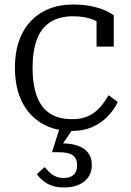

<svg xmlns="http://www.w3.org/2000/svg" viewBox="-20 -567 578 849"><path d="M299 -40Q343 -40 373 -55Q403 -70 424 -94.5Q445 -119 460 -146L501 -116Q483 -79 454 -50Q425 -21 386.5 -4.5Q348 12 298 12Q221 12 164.5 -21.5Q108 -55 77 -117.5Q46 -180 46 -268Q46 -355 77 -417Q108 -479 166 -513Q224 -547 303 -547Q352 -547 389 -538.5Q426 -530 449.5 -519Q473 -508 483 -499V-361H407V-485Q417 -484 425 -480Q433 -476 438 -470.5Q443 -465 445 -458.5Q447 -452 445 -446Q426 -467 389.5 -481Q353 -495 304 -495Q242 -495 202 -469Q162 -443 143 -392Q124 -341 124 -267Q124 -210 135 -167Q146 -124 167.5 -96Q189 -68 222 -54Q255 -40 299 -40ZM308 -5 249 81 246 67Q290 66 321.5 76.5Q353 87 369.5 108.5Q386 130 386 162Q386 189 376 207.5Q366 226 348.5 238.5Q331 251 309 256.5Q287 262 263 262Q219 262 189.5 245Q160 228 143 203L177 172Q186 182 197.5 193.5Q209 205 225 212.5Q241 220 262 220Q290 220 305.5 206Q321 192 321 164Q321 135 303 120.5Q285 106 238 106H210L245 -5Z"/></svg>

Font: Roboto Serif SemiCondensed Light
Style: Regular
Weight: 300
Width: 4
Designer: Greg Gazdowicz
Foundry: Commercial Type
Version: Version 1.007